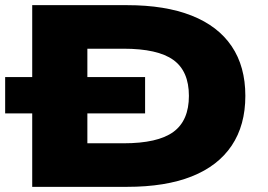

<svg xmlns="http://www.w3.org/2000/svg" viewBox="-33 -725 1038 745"><path d="M92 0V-705H460Q608 -705 710.5 -664.5Q813 -624 866 -545.5Q919 -467 919 -353Q919 -239 866 -160Q813 -81 711 -40.5Q609 0 460 0ZM306 -169H446Q579 -169 639.5 -213Q700 -257 700 -353Q700 -449 639.5 -492.5Q579 -536 446 -536H306ZM-13 -285V-426H530V-285Z"/></svg>

Font: Nunito Sans 10pt Expanded Black
Style: Regular
Weight: 900
Width: 7
Designer: Vernon Adams
Foundry: Vernon Adams
Version: Version 3.101;gftools[0.9.27]